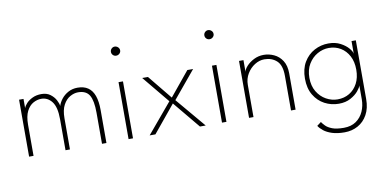

<svg xmlns="http://www.w3.org/2000/svg" viewBox="-80 -904 2735 1363"><g transform="rotate(-10 1287.0 -222.5)"><path d="M493 -422.5Q538 -422.5 567.8 -402.2Q597.5 -382 612.2 -341Q627 -300 627 -237V0H595V-224Q595 -311 571.8 -350.2Q548.5 -389.5 490.5 -389.5Q462 -389.5 432.8 -373.2Q403.5 -357 383.8 -320.8Q364 -284.5 364 -224V0H332V-224Q332 -311 301.8 -350.2Q271.5 -389.5 225 -389.5Q196 -389.5 167.5 -374Q139 -358.5 120.2 -322.2Q101.5 -286 101.5 -224V0H69.5V-410.5H101.5V-344Q106.5 -359.5 123.2 -377.8Q140 -396 167.8 -409.2Q195.5 -422.5 232 -422.5Q270 -422.5 295.2 -403.8Q320.5 -385 334 -360Q347.5 -335 349.5 -316Q357 -341 376.2 -365.5Q395.5 -390 425.2 -406.2Q455 -422.5 493 -422.5Z M786.5 0V-410.5H818.5V0ZM803 -598.5Q789.5 -598.5 780 -608Q770.5 -617.5 770.5 -631Q770.5 -645 780.2 -654.5Q790 -664 803 -664Q812 -664 819.8 -659.5Q827.5 -655 832.2 -647.8Q837 -640.5 837 -631Q837 -617.5 827 -608Q817 -598.5 803 -598.5Z M1161.5 -214.5 1342.5 0H1301L1140 -194.5L980 0H938.5L1118.5 -214.5L957 -410.5H998.5L1140 -237L1282.5 -410.5H1324Z M1460 0V-410.5H1492V0ZM1476.5 -598.5Q1463 -598.5 1453.5 -608Q1444 -617.5 1444 -631Q1444 -645 1453.8 -654.5Q1463.5 -664 1476.5 -664Q1485.5 -664 1493.2 -659.5Q1501 -655 1505.8 -647.8Q1510.5 -640.5 1510.5 -631Q1510.5 -617.5 1500.5 -608Q1490.5 -598.5 1476.5 -598.5Z M1834.5 -422.5Q1872 -422.5 1908 -406Q1944 -389.5 1967.2 -353.8Q1990.5 -318 1990.5 -261V0H1957.5V-250.5Q1957.5 -326 1922.5 -358.2Q1887.5 -390.5 1833.5 -390.5Q1797.5 -390.5 1764 -369.5Q1730.5 -348.5 1708.8 -312.5Q1687 -276.5 1687 -232V0H1655V-410.5H1687V-326.5Q1690 -344.5 1710.5 -367Q1731 -389.5 1763.5 -406Q1796 -422.5 1834.5 -422.5Z M2306 219Q2253 219 2216.2 207Q2179.5 195 2156.5 176.8Q2133.5 158.5 2122 140L2152 117.5Q2160 130 2175.8 146.2Q2191.5 162.5 2222.2 174.5Q2253 186.5 2306 186.5Q2359 186.5 2394.5 161.8Q2430 137 2448 96.5Q2466 56 2466 9V-7H2497V12Q2497 79 2471.2 125.2Q2445.5 171.5 2402.2 195.2Q2359 219 2306 219ZM2466 0V-91Q2463 -77 2442.8 -52.2Q2422.5 -27.5 2386.5 -7.8Q2350.5 12 2301 12Q2246.5 12 2199.2 -13Q2152 -38 2123 -86.5Q2094 -135 2094 -205Q2094 -275 2123 -323.5Q2152 -372 2199.2 -397.2Q2246.5 -422.5 2301 -422.5Q2350.5 -422.5 2386.8 -403.2Q2423 -384 2443.8 -359.5Q2464.5 -335 2466 -319V-410.5H2497V0ZM2126 -205Q2126 -147 2151 -105.5Q2176 -64 2215.5 -42Q2255 -20 2298 -20Q2345.5 -20 2383 -42.5Q2420.5 -65 2442.2 -106.5Q2464 -148 2464 -205Q2464 -262 2442.2 -303.5Q2420.5 -345 2383 -367.8Q2345.5 -390.5 2298 -390.5Q2255 -390.5 2215.5 -368.2Q2176 -346 2151 -304.5Q2126 -263 2126 -205Z"/></g></svg>

Font: League Spartan Thin
Style: Regular
Weight: 100
Foundry: The League of Moveable Type
Version: Version 2.002